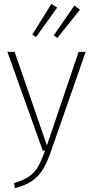

<svg xmlns="http://www.w3.org/2000/svg" viewBox="-20 -793 491 1011"><path d="M249 2Q228 63 205.5 99.5Q183 136 149 159.5Q115 183 58 198L54 171Q105 156 134 135.5Q163 115 180 85.5Q197 56 217 0H205L19 -520H57L227 -27L394 -520H431ZM281 -753 170 -598 150 -611 251 -773ZM401 -742 282 -593 263 -607 372 -764Z"/></svg>

Font: FiraGO UltraLight
Style: Regular
Weight: 200
Designer: bBox Type
Foundry: bBox Type GmbH
Version: Version 1.001